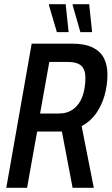

<svg xmlns="http://www.w3.org/2000/svg" viewBox="-20 -895 532 915"><path d="M10 0 131 -687H322Q386 -687 423 -668Q460 -649 476 -616.5Q492 -584 492 -540Q492 -489 478.5 -441Q465 -393 438 -354.5Q411 -316 369 -294L427 0H326L275 -268H157L109 0ZM171 -354H260Q301 -354 329.5 -375Q358 -396 372.5 -434.5Q387 -473 387 -525Q387 -563 367.5 -581.5Q348 -600 299 -600H215ZM251 -742 213 -871 215 -875H293L307 -742ZM363 -742 326 -871 327 -875H405L419 -742Z"/></svg>

Font: Archivo ExtraCondensed Medium
Style: Italic
Weight: 500
Width: 2
Italic angle: -10°
Designer: Hector Gatti
Foundry: Omnibus-Type
Version: Version 2.001